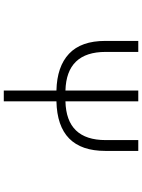

<svg xmlns="http://www.w3.org/2000/svg" viewBox="115 -884 769 1040"><g transform="rotate(90 500.0 -364.5)"><path d="M739.3 -728.5H797.9V-549.8Q797.9 -291 529.3 -285.2V0H470.7V-285.2Q340.8 -288.1 271.5 -353.5Q202.1 -418.9 202.1 -549.8V-728.5H261.7V-551.8Q261.7 -339.8 470.7 -334V-728.5H529.3V-334Q739.3 -338.9 739.3 -551.8Z"/></g></svg>

Font: Gen Shin Gothic Monospace Light
Style: Regular
Weight: 300
Designer: [Source Han Sans]
Ryoko NISHIZUKA  (kana & ideographs); Paul D. Hunt (Latin, Greek & Cyrillic); Wenlong ZHANG  (bopomofo
Version: Version 1.002.20150607